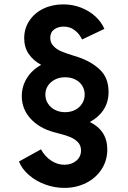

<svg xmlns="http://www.w3.org/2000/svg" viewBox="-20 -748 597 899"><path d="M68.8 8.3 171.9 -48.8Q189.9 -15.6 219.2 3.9Q248.5 23.4 281.7 23.4Q314.9 23.4 337.2 4.6Q359.4 -14.2 359.4 -43.5Q359.4 -67.9 343.5 -83.5Q327.6 -99.1 305.9 -107.4Q284.2 -115.7 250 -124.5L231.4 -129.4Q163.1 -148.4 122.6 -193.1Q82 -237.8 82 -297.9Q82 -343.8 106 -382.3Q129.9 -420.9 172.9 -444.3Q135.7 -464.4 114.5 -495.4Q93.3 -526.4 93.3 -568.8Q93.3 -614.3 117.2 -650.6Q141.1 -687 182.9 -707.3Q224.6 -727.5 276.4 -727.5Q320.3 -727.5 359.1 -712.4Q397.9 -697.3 426.3 -671.4Q454.6 -645.5 468.8 -612.8L364.3 -563Q351.6 -590.3 329.3 -606.9Q307.1 -623.5 278.3 -623.5Q252 -623.5 233.6 -610.1Q215.3 -596.7 215.3 -570.8Q215.3 -547.9 230.5 -532.2Q245.6 -516.6 266.8 -507.6Q288.1 -498.5 321.8 -488.3L342.3 -481.9Q407.2 -460.4 447.8 -421.9Q488.3 -383.3 488.3 -317.9Q488.3 -270.5 465.6 -235.1Q442.9 -199.7 400.9 -176.8Q482.4 -136.2 482.4 -48.3Q482.4 3.4 455.6 44.7Q428.7 85.9 382.8 108.9Q336.9 131.8 281.7 131.8Q235.8 131.8 192.1 116Q148.4 100.1 115.7 71.8Q83 43.5 68.8 8.3ZM376.5 -305.2Q376.5 -328.1 365 -346.7Q353.5 -365.2 332.5 -375.7Q311.5 -386.2 284.7 -386.2Q258.3 -386.2 237.3 -375.5Q216.3 -364.7 204.3 -346.4Q192.4 -328.1 192.4 -305.2Q192.4 -282.2 204.3 -263.4Q216.3 -244.6 237.3 -233.6Q258.3 -222.7 284.7 -222.7Q311.5 -222.7 332.3 -233.6Q353 -244.6 364.7 -263.4Q376.5 -282.2 376.5 -305.2Z"/></svg>

Font: Reddit Sans
Style: Bold
Weight: 700
Designer: Stephen Hutchings
Foundry: Reddit
Version: Version 1.013